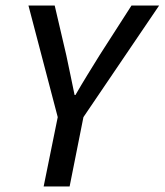

<svg xmlns="http://www.w3.org/2000/svg" viewBox="-20 -675 596 695"><path d="M138 0 189 -251 83 -655H178L220 -475Q228 -438 235 -403.5Q242 -369 250 -331H253Q275 -369 296.5 -404Q318 -439 341 -476L456 -655H556L282 -251L232 0Z"/></svg>

Font: Source Sans 3 Medium
Style: Italic
Weight: 500
Italic angle: -11°
Designer: Paul D. Hunt
Foundry: Adobe
Version: Version 3.052;hotconv 1.1.0;makeotfexe 2.6.0